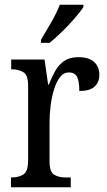

<svg xmlns="http://www.w3.org/2000/svg" viewBox="-20 -786 449 806"><path d="M26 0V-41H29Q58 -41 78 -53.5Q98 -66 98 -113V-427Q98 -471 78 -483Q58 -495 30 -495H27V-536H167L182 -431H185Q197 -462 212 -488.5Q227 -515 250 -530.5Q273 -546 309 -546Q353 -546 375 -526Q397 -506 397 -472Q397 -441 377 -422.5Q357 -404 313 -404Q313 -445 303.5 -463.5Q294 -482 269 -482Q247 -482 232 -462.5Q217 -443 207 -411Q197 -379 192.5 -342.5Q188 -306 188 -273V-108Q188 -64 207.5 -52.5Q227 -41 255 -41H277V0ZM152 -619Q173 -654 195.5 -693Q218 -732 231 -766H330V-756Q319 -739 295 -711Q271 -683 242 -654.5Q213 -626 188 -606H152Z"/></svg>

Font: Noto Serif Sinhala Condensed
Style: Regular
Weight: 400
Width: 3
Designer: Jelle Bosma - Monotype Design Team
Foundry: Monotype Imaging Inc.
Version: Version 2.007; ttfautohint (v1.8.4.7-5d5b)